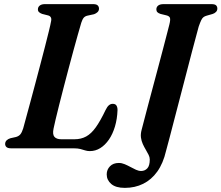

<svg xmlns="http://www.w3.org/2000/svg" viewBox="-20 -720 1075 932"><path d="M338 0H34.5Q17.5 0 11 -6.5Q4.5 -13 5 -22.5Q5.5 -32 12.2 -38.8Q19 -45.5 30.5 -49L57.5 -55Q71.5 -59 79 -68.2Q86.5 -77.5 92.5 -96.5Q97.5 -115 106.5 -148Q115.5 -181 127 -223.5Q138.5 -266 151 -313Q163.5 -360 175.8 -406.8Q188 -453.5 198.8 -495.2Q209.5 -537 217.2 -568.5Q225 -600 228 -617Q230.5 -628.5 226.8 -635.5Q223 -642.5 214 -645L184.5 -652.5Q175 -656 169.5 -661Q164 -666 164 -674.5Q164 -686 173 -693Q182 -700 198 -700H431.5Q448 -700 454.2 -693.8Q460.5 -687.5 460.5 -678Q460.5 -668 453.5 -661.2Q446.5 -654.5 436.5 -651L404.5 -644Q393 -641.5 386.5 -634Q380 -626.5 374.5 -609.5Q367.5 -586 357.5 -550.5Q347.5 -515 335.8 -472.2Q324 -429.5 312 -383.5Q300 -337.5 288.2 -292.8Q276.5 -248 266.8 -209Q257 -170 250 -140.5Q243 -111 240 -96Q234 -67.5 244.2 -55.8Q254.5 -44 277.5 -44H341.5Q373.5 -44 398.2 -57.5Q423 -71 445.2 -102.2Q467.5 -133.5 492.5 -186Q500.5 -202.5 508.8 -209.2Q517 -216 527 -216Q540 -216 545.2 -207.8Q550.5 -199.5 550.5 -186Q549 -142.5 538 -105.8Q527 -69 508.8 -42.5Q490.5 -16 467 -1.2Q443.5 13.5 416 13.5Q403.5 13.5 393 10Q382.5 6.5 369.8 3.2Q357 0 338 0ZM944.5 -591Q941.5 -580 932.8 -547.5Q924 -515 911.5 -467.8Q899 -420.5 884.8 -365Q870.5 -309.5 855.5 -252.5Q840.5 -195.5 827 -143.2Q813.5 -91 802.8 -50.2Q792 -9.5 786 12.5Q772 73 743.5 112.8Q715 152.5 675 172.2Q635 192 586 192Q542 192 520 173Q498 154 498 126.5Q498 103.5 513.8 87.2Q529.5 71 557 71Q571 71 585.2 77Q599.5 83 613.2 90.5Q627 98 640 104Q653 110 665 110Q683 110 695 97.2Q707 84.5 707 54Q707 43 701.2 31.5Q695.5 20 687.8 7Q680 -6 673.2 -20.8Q666.5 -35.5 664.2 -52.5Q662 -69.5 667.5 -90Q670.5 -101 678.2 -131Q686 -161 697.2 -203.5Q708.5 -246 721.5 -294.8Q734.5 -343.5 747.5 -392.2Q760.5 -441 771.8 -484Q783 -527 791 -557.8Q799 -588.5 802 -600.5Q808 -624.5 805 -633.2Q802 -642 787.5 -645.5L759 -652.5Q748.5 -656 743.8 -661Q739 -666 739 -674.5Q739 -686 747.8 -693Q756.5 -700 774.5 -700H1006Q1023 -700 1029 -694Q1035 -688 1035 -678.5Q1035 -668.5 1028.2 -661.8Q1021.5 -655 1011.5 -652L983.5 -644Q974 -641.5 967.8 -636.8Q961.5 -632 956.5 -621.5Q951.5 -611 944.5 -591Z"/></svg>

Font: Fraunces SemiBold
Style: Italic
Weight: 600
Italic angle: -16°
Version: Version 1.000;[b76b70a41]